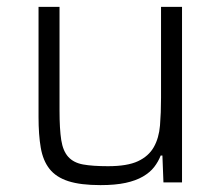

<svg xmlns="http://www.w3.org/2000/svg" viewBox="-20 -530 641 558"><path d="M455 0 452 -78H447Q440 -60 428 -44.5Q416 -29 395.5 -17Q375 -5 345 1.5Q315 8 272 8Q214 8 178.5 -3.5Q143 -15 124 -39Q105 -63 98.5 -100.5Q92 -138 92 -190V-510H153V-209Q153 -155 158 -123Q163 -91 178.5 -74Q194 -57 221.5 -52Q249 -47 294 -47Q350 -47 381 -61.5Q412 -76 427 -102.5Q442 -129 445 -165.5Q448 -202 448 -246V-510H509V0Z"/></svg>

Font: Azeri Sans Light
Style: Regular
Weight: 300
Designer: Hector Gatti & Omnibus-Type (original fonts) / Cristiano Sobral (main changes and remastering)
Version: Version 1.000; ttfautohint (v1.6)